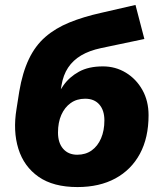

<svg xmlns="http://www.w3.org/2000/svg" viewBox="-20 -747 659 778"><path d="M294 11Q196 11 136.5 -30.5Q77 -72 54.5 -144Q32 -216 47 -306L58 -376Q71 -453 97 -507.5Q123 -562 164 -597.5Q205 -633 261.5 -656Q318 -679 390 -695L529 -727L565 -589L389 -552Q342 -542 309 -522.5Q276 -503 256 -473Q236 -443 229 -400L217 -329H199Q213 -367 237 -401Q261 -435 300 -456.5Q339 -478 397 -478Q448 -478 490 -452.5Q532 -427 557 -382.5Q582 -338 582 -280Q582 -189 547 -124Q512 -59 447.5 -24Q383 11 294 11ZM293 -120Q327 -120 351.5 -137.5Q376 -155 389.5 -186.5Q403 -218 403 -259Q403 -300 382.5 -323.5Q362 -347 325 -347Q291 -347 266.5 -329.5Q242 -312 228.5 -281.5Q215 -251 215 -210Q215 -168 236 -144Q257 -120 293 -120Z"/></svg>

Font: Nunito Sans 12pt Black
Style: Italic
Weight: 900
Italic angle: -9°
Designer: Vernon Adams
Foundry: Vernon Adams
Version: Version 3.101;gftools[0.9.27]